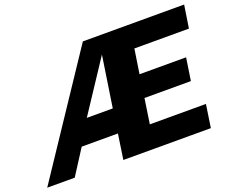

<svg xmlns="http://www.w3.org/2000/svg" viewBox="-152 -916 1336 1108"><g transform="rotate(-20 516.0 -361.5)"><path d="M-36.5 0 445.5 -723H1067.5L1046 -583H711L688 -433H974L953 -294.5H668L645 -141H989.5L968.5 0H431L454 -154.5H231.5L132.5 0ZM316 -300.5H475.5L523 -614Z"/></g></svg>

Font: Public Sans Thin ExtraBold
Style: Italic
Weight: 800
Italic angle: -8°
Version: Version 2.001